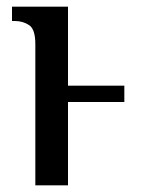

<svg xmlns="http://www.w3.org/2000/svg" viewBox="-20 -556 428 576"><path d="M86 -424Q86 -468 67.5 -480.5Q49 -493 24 -493H16V-536H184V-299H353V-250H184V0H86Z"/></svg>

Font: Noto Serif ExtraCondensed Medium
Style: Regular
Weight: 500
Width: 2
Designer: Monotype Design Team
Foundry: Monotype Imaging Inc.
Version: Version 2.015